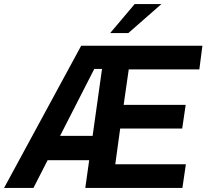

<svg xmlns="http://www.w3.org/2000/svg" viewBox="-48 -921 1012 941"><path d="M-28 0 350 -697H944L929 -581H583L558 -407H862L845 -291H541L517 -116H863L846 0H370L452 -583H414L116 0ZM163 -136 220 -255H437L420 -136ZM492 -759 612 -901H743L581 -759Z"/></svg>

Font: Hanken Grotesk
Style: Bold Italic
Weight: 700
Italic angle: -8°
Designer: Alfredo Marco Pradil
Foundry: Hanken Design Co.
Version: Version 3.013